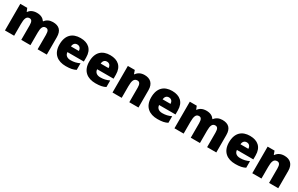

<svg xmlns="http://www.w3.org/2000/svg" viewBox="219 -2071 5374 3457"><g transform="rotate(30 2906.0 -342.5)"><path d="M741 -629C672 -629 615 -601 580 -552H574C541 -600 490 -629 409 -629C327 -629 272 -596 243 -551H238L210 -619H66V-66H257V-308C257 -418 275 -479 341 -479C384 -479 405 -447 405 -367V-66H596V-324C596 -423 616 -479 678 -479C722 -479 745 -451 745 -367V-66H936V-426C936 -568 867 -629 741 -629Z M1315 -629C1152 -629 1042 -538 1042 -339C1042 -142 1166 -56 1333 -56C1429 -56 1487 -69 1540 -97V-234C1479 -205 1425 -192 1356 -192C1278 -192 1238 -233 1235 -291H1576V-376C1576 -545 1476 -629 1315 -629ZM1322 -499C1374 -499 1402 -460 1403 -411H1239C1244 -472 1277 -499 1322 -499Z M1933 -629C1770 -629 1660 -538 1660 -339C1660 -142 1784 -56 1951 -56C2047 -56 2105 -69 2158 -97V-234C2097 -205 2043 -192 1974 -192C1896 -192 1856 -233 1853 -291H2194V-376C2194 -545 2094 -629 1933 -629ZM1940 -499C1992 -499 2020 -460 2021 -411H1857C1862 -472 1895 -499 1940 -499Z M2648 -629C2570 -629 2514 -598 2479 -546H2472L2446 -619H2302V-66H2493V-308C2493 -418 2512 -479 2584 -479C2631 -479 2651 -441 2651 -368V-66H2842V-426C2842 -568 2762 -629 2648 -629Z M3221 -629C3058 -629 2948 -538 2948 -339C2948 -142 3072 -56 3239 -56C3335 -56 3393 -69 3446 -97V-234C3385 -205 3331 -192 3262 -192C3184 -192 3144 -233 3141 -291H3482V-376C3482 -545 3382 -629 3221 -629ZM3228 -499C3280 -499 3308 -460 3309 -411H3145C3150 -472 3183 -499 3228 -499Z M4265 -629C4196 -629 4139 -601 4104 -552H4098C4065 -600 4014 -629 3933 -629C3851 -629 3796 -596 3767 -551H3762L3734 -619H3590V-66H3781V-308C3781 -418 3799 -479 3865 -479C3908 -479 3929 -447 3929 -367V-66H4120V-324C4120 -423 4140 -479 4202 -479C4246 -479 4269 -451 4269 -367V-66H4460V-426C4460 -568 4391 -629 4265 -629Z M4839 -629C4676 -629 4566 -538 4566 -339C4566 -142 4690 -56 4857 -56C4953 -56 5011 -69 5064 -97V-234C5003 -205 4949 -192 4880 -192C4802 -192 4762 -233 4759 -291H5100V-376C5100 -545 5000 -629 4839 -629ZM4846 -499C4898 -499 4926 -460 4927 -411H4763C4768 -472 4801 -499 4846 -499Z M5554 -629C5476 -629 5420 -598 5385 -546H5378L5352 -619H5208V-66H5399V-308C5399 -418 5418 -479 5490 -479C5537 -479 5557 -441 5557 -368V-66H5748V-426C5748 -568 5668 -629 5554 -629Z"/></g></svg>

Font: Noto Sans Malayalam UI Black
Style: Regular
Weight: 900
Designer: Jelle Bosma - Monotype Design Team
Foundry: Monotype Imaging Inc.
Version: Version 2.104